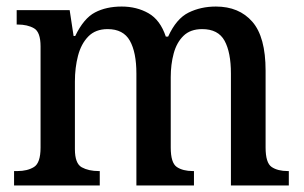

<svg xmlns="http://www.w3.org/2000/svg" viewBox="-20 -567 928 587"><path d="M23 0V-44H33Q64 -44 84 -56.5Q104 -69 104 -116V-425Q104 -469 84 -480.5Q64 -492 34 -492H31V-536H193L205 -457H210Q236 -511 270.5 -529Q305 -547 352 -547Q398 -547 434 -526.5Q470 -506 487 -455H494Q519 -510 556.5 -528.5Q594 -547 640 -547Q711 -547 751.5 -500.5Q792 -454 792 -351V-116Q792 -69 810.5 -56.5Q829 -44 860 -44H863V0H686V-342Q686 -407 666.5 -442.5Q647 -478 598 -478Q562 -478 541 -457.5Q520 -437 511 -403.5Q502 -370 502 -331V-116Q502 -69 520.5 -56.5Q539 -44 570 -44H573V0H397V-342Q397 -407 377 -442.5Q357 -478 309 -478Q272 -478 250 -455.5Q228 -433 218.5 -396.5Q209 -360 209 -318V-111Q209 -67 230 -55.5Q251 -44 282 -44H285V0Z"/></svg>

Font: Noto Serif Bengali SemiCondensed Medium
Style: Regular
Weight: 500
Width: 4
Designer: Juan Bruce, Universal Thirst, Indian Type Foundry and the Monotype Design Team.
Foundry: Monotype Imaging Inc.
Version: Version 2.003; ttfautohint (v1.8.4.7-5d5b)